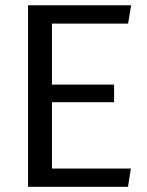

<svg xmlns="http://www.w3.org/2000/svg" viewBox="-20 -722 570 742"><path d="M88.4 0V-701.7H486.8L475.1 -630.9H180.7V-395H420.9V-327.1H180.7V-70.8H485.8L474.6 0Z"/></svg>

Font: Mako
Style: Regular
Weight: 400
Designer: vernon adams
Foundry: vernon adams
Version: Version 1.100; ttfautohint (v1.8.4.7-5d5b);gftools[0.9.33]